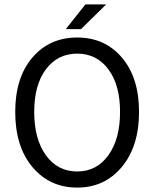

<svg xmlns="http://www.w3.org/2000/svg" viewBox="-20 -838 699 870"><path d="M49 -331Q49 -486 126.5 -577Q204 -668 330 -668Q455 -668 532.5 -577Q610 -486 610 -331Q610 -175 532 -81.5Q454 12 330 12Q205 12 127 -81Q49 -174 49 -331ZM135 -331Q135 -208 188 -134.5Q241 -61 330 -61Q418 -61 471 -134.5Q524 -208 524 -331Q524 -453 471 -524Q418 -595 330 -595Q241 -595 188 -524Q135 -453 135 -331ZM278 -706 367 -818H461L347 -706Z"/></svg>

Font: RibengUni
Style: Regular
Weight: 400
Designer: (1) Dr. Andrew Glass (Senior Program Manager at Microsoft Corporation)
(2) Bivuti Chakma (Chakma Font Designer & Keyboar
Foundry: Bivuti Chakma
Version: Version 2.2022; Updated on: 03 June 2022; Friday